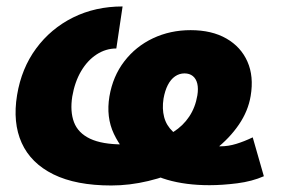

<svg xmlns="http://www.w3.org/2000/svg" viewBox="-20 -567 901 598"><path d="M326.7 10.7Q216.8 10.7 146.5 -23.9Q76.2 -58.6 47.6 -121.8Q19 -185.1 33.2 -271Q46.9 -354 92.5 -416Q138.2 -478 207.5 -512.5Q276.9 -546.9 361.8 -546.9L342.3 -416Q309.6 -416 281 -397.5Q252.4 -378.9 232.7 -345.5Q212.9 -312 205.1 -266.6Q197.8 -220.2 210.4 -186.5Q223.1 -152.8 260.5 -135Q297.9 -117.2 363.8 -117.2Q410.6 -117.2 450.2 -127Q489.7 -136.7 520 -156Q550.3 -175.3 569.3 -203.9Q588.4 -232.4 594.7 -270Q598.1 -291 594.5 -306.4Q590.8 -321.8 580.6 -330.1Q570.3 -338.4 554.7 -338.4Q538.6 -338.4 525.1 -329.1Q511.7 -319.8 502.7 -302.2Q493.7 -284.7 489.3 -259.8Q484.4 -228.5 491.2 -202.4Q498 -176.3 518.3 -157.2Q538.6 -138.2 572.8 -127Q591.8 -119.1 616.9 -115.2Q642.1 -111.3 667.5 -111.3Q690.9 -111.3 715.8 -118.9Q740.7 -126.5 767.1 -139.2L801.8 -18.1Q765.1 -2 718.8 3.9Q672.4 9.8 632.3 9.8Q558.6 9.8 500.7 -7.1Q442.9 -23.9 404.3 -61Q359.4 -98.1 334.7 -150.1Q310.1 -202.1 320.8 -266.6Q331.5 -329.6 367.2 -376Q402.8 -422.4 456.5 -447.8Q510.3 -473.1 573.7 -473.1Q639.6 -473.1 685.1 -447Q730.5 -420.9 750.7 -375Q771 -329.1 760.7 -268.1Q752.9 -221.2 724.1 -179Q695.3 -136.7 651.4 -102.3Q607.4 -67.9 553.7 -42.5Q500 -17.1 441.7 -3.2Q383.3 10.7 326.7 10.7Z"/></svg>

Font: Inter 18pt ExtraBold
Style: Italic
Weight: 800
Italic angle: -9.3988°
Designer: Rasmus Andersson
Foundry: rsms
Version: Version 4.001;git-66647c0bb